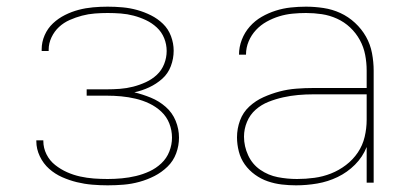

<svg xmlns="http://www.w3.org/2000/svg" viewBox="-20 -548 1240 576"><path d="M303 8Q280 8 256.5 6Q233 4 210.5 -1.5Q188 -7 166.5 -16.5Q145 -26 127.5 -41.5Q110 -57 99.5 -79Q89 -101 89 -124Q89 -125 89 -125.5Q89 -126 89 -127H110Q110 -126 110 -125.5Q110 -125 110 -125Q110 -104 119.5 -85Q129 -66 145.5 -53Q162 -40 181 -31.5Q200 -23 220.5 -18.5Q241 -14 261.5 -12.5Q282 -11 303 -11Q324 -11 345.5 -13Q367 -15 388 -20Q409 -25 428.5 -34Q448 -43 464 -58Q480 -73 488 -93.5Q496 -114 496 -135Q496 -157 488 -177.5Q480 -198 464 -213Q448 -228 428 -237.5Q408 -247 386.5 -252Q365 -257 343.5 -259Q322 -261 300 -261H240V-280H300Q320 -280 340 -281.5Q360 -283 379.5 -288Q399 -293 417.5 -301.5Q436 -310 450.5 -323.5Q465 -337 472.5 -356Q480 -375 480 -395Q480 -415 472.5 -433.5Q465 -452 450.5 -465.5Q436 -479 418 -487.5Q400 -496 381 -501Q362 -506 342.5 -507.5Q323 -509 303 -509Q284 -509 264.5 -507.5Q245 -506 226 -501Q207 -496 189 -488Q171 -480 157 -467Q143 -454 134.5 -436Q126 -418 126 -399Q126 -398 126 -397Q126 -396 126 -395H105Q105 -396 105 -397Q105 -398 105 -400Q105 -422 114 -442.5Q123 -463 139 -478Q155 -493 175 -503Q195 -513 216 -518.5Q237 -524 259 -526Q281 -528 303 -528Q325 -528 347.5 -526Q370 -524 391.5 -518Q413 -512 433 -502Q453 -492 469 -476.5Q485 -461 493 -439.5Q501 -418 501 -396Q501 -372 492.5 -349.5Q484 -327 466.5 -311.5Q449 -296 427.5 -286Q406 -276 383 -271Q408 -265 432.5 -255Q457 -245 477 -227.5Q497 -210 507 -185.5Q517 -161 517 -135Q517 -111 508.5 -88Q500 -65 482.5 -48Q465 -31 443.5 -20Q422 -9 398.5 -2.5Q375 4 351 6Q327 8 303 8Z M868 8Q847 8 825.5 5.5Q804 3 783.5 -4Q763 -11 745 -24Q727 -37 714.5 -54.5Q702 -72 696.5 -93.5Q691 -115 691 -136Q691 -162 700 -186.5Q709 -211 728 -228.5Q747 -246 770.5 -256.5Q794 -267 818.5 -273.5Q843 -280 869 -282Q895 -284 920 -284H1080V-336Q1080 -360 1075.5 -383.5Q1071 -407 1059.5 -428Q1048 -449 1030.5 -465.5Q1013 -482 991 -492Q969 -502 945.5 -505.5Q922 -509 898 -509Q878 -509 857.5 -507Q837 -505 817.5 -499Q798 -493 780 -483Q762 -473 748 -458Q734 -443 726 -424Q718 -405 718 -384H697Q697 -407 705.5 -429Q714 -451 729.5 -468.5Q745 -486 765 -497.5Q785 -509 807 -516Q829 -523 852 -525.5Q875 -528 898 -528Q924 -528 950.5 -524Q977 -520 1001 -509Q1025 -498 1045 -479.5Q1065 -461 1078 -438Q1091 -415 1096 -388.5Q1101 -362 1101 -336V0H1080V-107Q1068 -77 1045 -54Q1022 -31 993 -17Q964 -3 932 2.5Q900 8 868 8ZM871 -11Q897 -11 923 -14.5Q949 -18 973 -27.5Q997 -37 1018 -53Q1039 -69 1053.5 -90.5Q1068 -112 1074 -137.5Q1080 -163 1080 -189V-265H920Q897 -265 874.5 -263Q852 -261 829.5 -256Q807 -251 785.5 -242.5Q764 -234 747 -219Q730 -204 721 -182.5Q712 -161 712 -138Q712 -109 724.5 -82Q737 -55 761 -38.5Q785 -22 813.5 -16.5Q842 -11 871 -11Z"/></svg>

Font: Iosevka SS04 Thin Extended
Style: Regular
Weight: 100
Width: 7
Monospace: yes
Designer: Belleve Invis
Foundry: Belleve Invis
Version: Version 19.0.0; ttfautohint (v1.8.4)